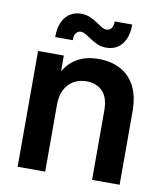

<svg xmlns="http://www.w3.org/2000/svg" viewBox="-81 -784 728 851"><g transform="rotate(10 283.0 -358.5)"><path d="M391 0V-312Q391 -370 364 -398Q337 -426 292 -426Q241 -426 210.5 -392.5Q180 -359 180 -301V0H56V-521H172V-451H173Q195 -490 234 -511.5Q273 -533 327 -533Q383 -533 425 -511Q467 -489 491 -444Q515 -399 515 -328V0ZM350 -588Q329 -588 311.5 -595.5Q294 -603 279 -613Q264 -623 251.5 -630.5Q239 -638 229 -638Q216 -638 207.5 -628Q199 -618 199 -595H120Q120 -635 132 -662Q144 -689 166 -703Q188 -717 217 -717Q238 -717 255.5 -709.5Q273 -702 288 -692Q303 -682 315 -674.5Q327 -667 337 -667Q351 -667 359.5 -677.5Q368 -688 368 -709H447Q447 -671 435 -643.5Q423 -616 401.5 -602Q380 -588 350 -588Z"/></g></svg>

Font: TikTok Sans 24pt SemiBold
Style: Regular
Weight: 600
Version: Version 4.000